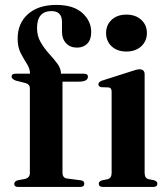

<svg xmlns="http://www.w3.org/2000/svg" viewBox="-20 -742 664 762"><path d="M228 -57Q228 -35.5 246.5 -33.5L300 -26.5Q314.5 -25 314.5 -13Q314.5 0 298 0H52.5Q36.5 0 36.5 -12Q36.5 -22.5 50.5 -26.5L79.5 -32Q98.5 -37 98.5 -55V-392.5Q98.5 -406.5 82.5 -412L43 -422Q26 -428.5 26 -438Q26 -449.5 41.5 -449.5H99V-450Q99 -469.5 86.8 -488.5Q74.5 -507.5 62.2 -531Q50 -554.5 50 -588.5Q50 -649.5 91 -686Q132 -722.5 203.5 -722.5Q271.5 -722.5 306.8 -690.5Q342 -658.5 342 -615Q342 -584.5 326.5 -568.8Q311 -553 285.5 -553Q259 -553 242.5 -570.2Q226 -587.5 226 -616.5V-655Q226 -698 184 -698Q127 -697.5 127 -630.5Q127 -599.5 141.2 -574.8Q155.5 -550 174.5 -529.2Q193.5 -508.5 207.8 -489.2Q222 -470 222 -449.5H312.5Q329 -449.5 329 -438Q329 -418 293 -418H228ZM481.5 -537.5Q445 -537.5 423 -558.2Q401 -579 401 -611Q401 -643 423.2 -663.5Q445.5 -684 481.5 -684Q518 -684 540.5 -663.5Q563 -643 563 -611Q563 -579 540.5 -558.2Q518 -537.5 481.5 -537.5ZM554 -447V-56.5Q554 -35 569 -31L592 -26.5Q604.5 -22.5 604.5 -13Q604.5 0 587.5 0H388.5Q372 0 372 -13Q372 -22 384 -26L408 -31Q423 -35.5 423 -56V-378.5Q423 -393.5 411 -395L382 -396Q370.5 -398 370.5 -407.5Q370.5 -416.5 385 -422L501 -459Q523.5 -467 533.5 -467Q554 -467 554 -447Z"/></svg>

Font: Fraunces 72pt SemiBold
Style: Regular
Weight: 600
Version: Version 1.000;[b76b70a41]